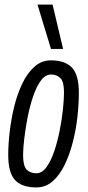

<svg xmlns="http://www.w3.org/2000/svg" viewBox="-20 -810 387 840"><path d="M139 10Q76 10 46 -22Q16 -54 16 -132Q16 -179 22.5 -234.5Q29 -290 42.5 -345Q56 -400 78 -445.5Q100 -491 131 -518.5Q162 -546 203 -546Q265 -546 295 -514Q325 -482 325 -404Q325 -357 319 -301Q313 -245 299 -190Q285 -135 263.5 -90Q242 -45 211 -17.5Q180 10 139 10ZM139 -52Q164 -52 183.5 -79Q203 -106 217.5 -149Q232 -192 241.5 -240.5Q251 -289 255.5 -333Q260 -377 260 -406Q260 -452 244.5 -468Q229 -484 203 -484Q178 -484 158.5 -457Q139 -430 124.5 -387Q110 -344 100.5 -295Q91 -246 86 -202.5Q81 -159 81 -132Q81 -84 96.5 -68Q112 -52 139 -52ZM203 -596 144 -790H210L256 -596Z"/></svg>

Font: Georama Condensed
Style: Italic
Weight: 400
Width: 3
Italic angle: -9°
Designer: Jean-Baptiste Levee
Foundry: Production Type
Version: Version 1.000